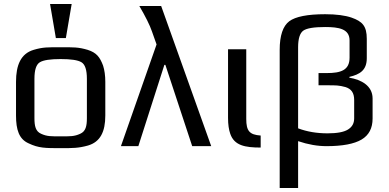

<svg xmlns="http://www.w3.org/2000/svg" viewBox="-20 -730 1941 959"><path d="M506 -321C506 -353 502 -380 495 -402C479 -445 462 -467 418 -481C371 -495 346 -494 283 -494C220 -494 195 -495 148 -481C84 -462 60 -405 60 -321V-153C60 -82 75 -35 123 -14C173 10 207 10 283 10C344 10 372 10 419 -3C481 -21 506 -72 506 -153ZM414 -140C414 -100 408 -74 381 -62C351 -48 330 -49 283 -49C236 -49 215 -48 185 -62C158 -74 152 -100 152 -140V-336C152 -381 161 -408 179 -419C197 -430 232 -435 283 -435C334 -435 369 -430 387 -419C405 -408 414 -381 414 -336ZM309 -540 338 -710H230L259 -540Z M785 -700H676C707 -647 728 -605 739 -573L762 -508L584 0H671L801 -406H806L940 0H1035Z M1210 -136V-484H1119V-141C1119 -108 1123 -82 1130 -62C1150 -3 1204 7 1282 7V-53C1226 -57 1210 -76 1210 -136Z M1725 -342V-346C1777 -358 1812 -379 1812 -439V-536C1812 -600 1790 -623 1736 -642C1704 -653 1660 -659 1604 -659C1516 -659 1456 -647 1425 -624C1393 -600 1377 -552 1377 -481V209H1469V-25C1519 -8 1566 0 1611 0C1690 0 1749 -11 1786 -33C1823 -55 1841 -90 1841 -138V-238C1841 -302 1784 -332 1725 -342ZM1726 -528V-442C1726 -379 1682 -365 1612 -365H1571V-304H1616C1659 -304 1673 -304 1706 -295C1734 -286 1749 -267 1749 -231V-139C1749 -114 1739 -96 1718 -83C1697 -70 1663 -64 1616 -64C1563 -64 1514 -72 1469 -89V-494C1469 -537 1478 -565 1495 -577C1512 -589 1548 -595 1604 -595C1672 -595 1726 -586 1726 -528Z"/></svg>

Font: Gamestation Text
Style: Bold
Weight: 400
Designer: Jonas Hecksher
Foundry: Jonas Hecksher, Playtypeª, e-types AS
Version: Version 1.003